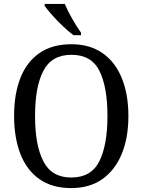

<svg xmlns="http://www.w3.org/2000/svg" viewBox="-20 -951 729 981"><path d="M344 10Q246 10 181 -36Q116 -82 84 -165Q52 -248 52 -359Q52 -470 84 -552Q116 -634 181 -679.5Q246 -725 345 -725Q439 -725 504 -679.5Q569 -634 602.5 -551.5Q636 -469 636 -358Q636 -247 602 -164.5Q568 -82 503 -36Q438 10 344 10ZM344 -44Q446 -44 487.5 -127Q529 -210 529 -358Q529 -507 488 -589Q447 -671 345 -671Q244 -671 201.5 -589Q159 -507 159 -358Q159 -210 201.5 -127Q244 -44 344 -44ZM356 -771Q331 -789 301 -817.5Q271 -846 245.5 -875Q220 -904 208 -921V-931H311Q325 -897 349 -855Q373 -813 394 -784V-771Z"/></svg>

Font: Noto Serif Lao SemCond
Style: Regular
Weight: 400
Width: 4
Designer: Monotype Design Team
Foundry: Monotype Imaging Inc.
Version: Version 2.004; ttfautohint (v1.8.4.7-5d5b)